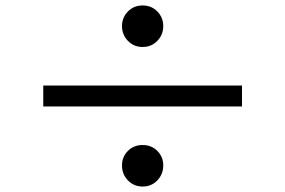

<svg xmlns="http://www.w3.org/2000/svg" viewBox="-20 -726 1040 700"><path d="M137.7 -337.9V-414.1H862.3V-337.9ZM500 -197.3Q532.2 -197.3 553.7 -175.8Q575.2 -154.3 575.2 -122.6Q575.2 -90.8 553.7 -68.4Q532.2 -45.9 500 -45.9Q467.8 -45.9 446.3 -68.4Q424.8 -90.8 424.8 -122.6Q424.8 -154.3 446.3 -175.8Q467.8 -197.3 500 -197.3ZM424.8 -630.9Q424.8 -662.1 446.3 -684.1Q467.8 -706.1 500 -706.1Q532.2 -706.1 553.7 -684.1Q575.2 -662.1 575.2 -630.9Q575.2 -599.6 553.7 -577.1Q532.2 -554.7 500 -554.7Q467.8 -554.7 446.3 -577.1Q424.8 -599.6 424.8 -630.9Z"/></svg>

Font: GenEi LateMin P v2
Style: Medium
Weight: 500
Designer: o_tamon (Modified)
Foundry: o_tamon / Adobe Systems Incorporated / FONT 910 / Philipp H. Poll
Version: Version 2.1;Original Version 1.004